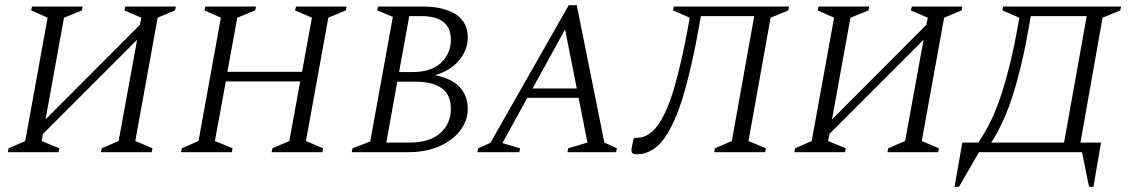

<svg xmlns="http://www.w3.org/2000/svg" viewBox="-20 -585 4342 738"><path d="M10 0 13 -15 77 -43 163 -517 100 -545 103 -560H298L295 -545L226 -517L155 -126L518 -490L523 -517L458 -545L462 -560H656L653 -545L586 -517L500 -43L566 -15L563 0H368L371 -15L436 -43L507 -432L145 -70L140 -43L208 -15L205 0Z M676 0 679 -15 743 -43 829 -517 766 -545 769 -560H964L961 -545L892 -517L854 -309H1141L1179 -517L1114 -545L1118 -560H1312L1309 -545L1242 -517L1156 -43L1222 -15L1219 0H1024L1027 -15L1092 -43L1134 -272H848L806 -43L874 -15L871 0Z M1332 0 1335 -15 1403 -41 1490 -520 1430 -545 1433 -560H1603Q1684 -560 1731 -530.5Q1778 -501 1778 -441Q1778 -393 1744.5 -353Q1711 -313 1652 -296Q1715 -284 1746.5 -250.5Q1778 -217 1778 -166Q1778 -122 1749.5 -84Q1721 -46 1669.5 -23Q1618 0 1548 0ZM1600 -523H1553L1514 -308H1565Q1638 -308 1675.5 -344Q1713 -380 1713 -432Q1713 -523 1600 -523ZM1576 -271H1507L1465 -37H1553Q1632 -37 1672.5 -73.5Q1713 -110 1713 -166Q1713 -221 1678 -246Q1643 -271 1576 -271Z M1815 0 1818 -15 1865 -36 2166 -565H2197L2303 -37L2351 -15L2348 0H2161L2164 -15L2238 -37L2204 -209H2007L1911 -35L1979 -15L1976 0ZM2027 -245H2197L2152 -472Z M2725 0 2728 -15 2793 -43 2879 -523H2674L2666 -478Q2641 -338 2612 -236Q2583 -134 2546 -72Q2519 -28 2489 -10Q2459 8 2433 8Q2414 8 2410 3Q2406 -2 2408 -16L2415 -51L2420 -55H2426Q2475 -55 2510.5 -106.5Q2546 -158 2573 -252.5Q2600 -347 2624 -477L2631 -517L2567 -545L2570 -560H3013L3010 -545L2942 -517L2857 -43L2924 -15L2921 0Z M3033 0 3036 -15 3100 -43 3186 -517 3123 -545 3126 -560H3321L3318 -545L3249 -517L3178 -126L3541 -490L3546 -517L3481 -545L3485 -560H3679L3676 -545L3609 -517L3523 -43L3589 -15L3586 0H3391L3394 -15L3459 -43L3530 -432L3168 -70L3163 -43L3231 -15L3228 0Z M3743 0 3666 133H3649L3679 -37H3740Q3794 -113 3830.5 -227Q3867 -341 3891 -477L3898 -517L3833 -545L3836 -560H4289L4286 -545L4218 -517L4133 -37H4212L4183 133H4166L4139 0ZM3934 -478Q3911 -341 3875.5 -227Q3840 -113 3790 -37H4070L4157 -523H3942Z"/></svg>

Font: Spectral SC Light
Style: Italic
Weight: 300
Italic angle: -10°
Designer: Jean-Baptiste Levee
Foundry: Production Type
Version: Version 2.001